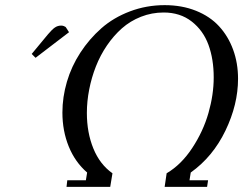

<svg xmlns="http://www.w3.org/2000/svg" viewBox="-20 -731 951 751"><path d="M104 -520 168 -597.2Q183.6 -615.7 194.6 -623.3Q205.6 -630.9 219.2 -630.9Q224.6 -630.9 229.2 -629.2Q233.9 -627.4 235.8 -626L237.8 -624L250 -605L119.1 -504.9ZM224.1 -291Q224.1 -351.1 241.7 -411.1Q259.3 -471.2 294.2 -524.9Q329.1 -578.6 376.5 -620.4Q423.8 -662.1 488.3 -686.5Q552.7 -710.9 624 -710.9Q691.4 -710.9 746.3 -689Q801.3 -667 836.9 -628.2Q872.6 -589.4 891.8 -536.9Q911.1 -484.4 911.1 -422.9Q911.1 -322.3 861.8 -220Q812.5 -117.7 726.1 -56.2L721.2 -25.9H793.9L790 0H624L631.8 -53.2Q689 -86.9 731.9 -152.1Q774.9 -217.3 795.4 -289.1Q815.9 -360.8 815.9 -428.2Q815.9 -499.5 795.4 -555.7Q774.9 -611.8 729.7 -647Q684.6 -682.1 620.1 -682.1Q573.7 -682.1 531.5 -665.5Q489.3 -648.9 456.8 -620.1Q424.3 -591.3 398.2 -553Q372.1 -514.6 355 -470.9Q337.9 -427.2 328.9 -380.9Q319.8 -334.5 319.8 -289.1Q319.8 -212.4 345.2 -150.1Q370.6 -87.9 419.9 -53.2L411.1 0H240.2L243.2 -25.9H315.9L320.8 -56.2Q273.9 -96.7 249 -157.7Q224.1 -218.8 224.1 -291Z"/></svg>

Font: Dehuti Alt
Style: Bold-Italic
Weight: 700
Version: Version 1.2